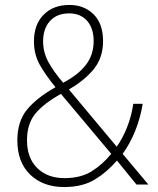

<svg xmlns="http://www.w3.org/2000/svg" viewBox="-20 -745 636 775"><path d="M260 -725Q320 -725 358 -687Q396 -649 396 -579Q396 -512 358.5 -466Q321 -420 258 -384L451 -153Q475 -186 493 -231.5Q511 -277 518 -326H556Q547 -270 526 -217.5Q505 -165 475 -124L579 0H531L452 -97Q413 -51 363 -20.5Q313 10 239 10Q154 10 102 -40Q50 -90 50 -178Q50 -255 89 -302.5Q128 -350 204 -393Q163 -443 140 -484.5Q117 -526 117 -578Q117 -646 156 -685.5Q195 -725 260 -725ZM259 -691Q210 -691 182 -660.5Q154 -630 154 -578Q154 -533 176 -493.5Q198 -454 235 -411Q296 -443 327 -483.5Q358 -524 358 -579Q358 -631 331.5 -661Q305 -691 259 -691ZM226 -366Q156 -327 122.5 -286Q89 -245 89 -179Q89 -107 130.5 -66.5Q172 -26 240 -26Q305 -26 349 -53Q393 -80 429 -124Z"/></svg>

Font: Noto Sans Tamil SemiCondensed ExtraLight
Style: Regular
Weight: 200
Width: 4
Designer: Jelle Bosma - Monotype Design Team
Foundry: Monotype Imaging Inc.
Version: Version 2.004; ttfautohint (v1.8.4.7-5d5b)